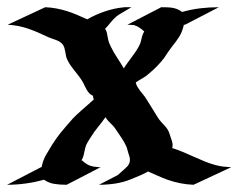

<svg xmlns="http://www.w3.org/2000/svg" viewBox="-45 -517 667 537"><path d="M406 -496.8Q416 -496.8 424 -496.5Q431.9 -496.1 438.6 -494.9Q445.3 -493.7 451.5 -491Q457.8 -488.3 464.4 -483.6Q489.7 -490.7 515.1 -493.8Q540.5 -496.8 567.1 -496.8L472.4 -447.8H469.2Q468 -442.9 466.8 -438.2Q465.6 -433.6 463.6 -429Q460.9 -421.9 456.8 -415.2Q452.6 -408.4 447.9 -402Q443.1 -395.5 438.1 -389.2Q433.1 -382.8 428.7 -376.7Q424.6 -371.1 421.1 -365.5Q417.7 -359.9 413.6 -354.2Q404.3 -342.3 393.6 -331.3Q382.8 -320.3 371.1 -310.8Q363.8 -303.7 353.6 -298.1Q343.5 -292.5 334.7 -286.4Q335.9 -280 339 -274.8Q342 -269.5 345.7 -264.6Q349.4 -259.8 353.5 -255Q357.7 -250.2 361.1 -245.1Q370.4 -231 378.9 -216.7Q387.5 -202.4 396.5 -188.2Q400.9 -181.2 405.9 -175.9Q410.9 -170.7 415.4 -165.6Q419.9 -160.6 423.7 -154.9Q427.5 -149.2 429.7 -141.1Q430.9 -136.7 432.6 -132.2Q434.3 -127.7 435.8 -122.9Q437.3 -118.2 437.7 -113.4Q438.2 -108.6 436.8 -104Q436.3 -103 436.3 -102.3L437 -102.8Q452.6 -97.9 467.5 -91.6Q482.4 -85.2 497.2 -78.6Q512 -72 526.9 -65.8Q541.7 -59.6 557.4 -55.4Q568.4 -52.5 579.3 -51.1Q590.3 -49.8 601.6 -49.3L496.3 -0.2Q459 -1.7 423.8 -14.2Q409.7 -19.3 396.2 -25.4Q382.8 -31.5 369.1 -37.4Q358.9 -31.5 347.5 -26.6Q336.2 -21.7 322.3 -16.1Q300.5 -7.1 277.8 -3.7Q255.1 -0.2 231.9 -0.2L283.9 -27.1L284.2 -27.3Q291.3 -33.9 298.6 -40Q305.9 -46.1 312.5 -53.2Q315.9 -58.1 317.3 -62.5Q318.6 -66.9 318.4 -71.3Q318.1 -75.7 316.7 -80.2Q315.2 -84.7 313.5 -90.3Q312 -94.5 311.2 -98.6Q310.3 -102.8 308.6 -106.7Q303 -119.6 294.7 -131.6Q286.4 -143.6 278.8 -155.3Q275.1 -160.9 271.5 -164.8Q267.8 -168.7 264.3 -172.1Q260.7 -175.5 257.2 -179.4Q253.7 -183.3 250 -189.2Q244.4 -181.2 239.3 -174.6Q234.1 -168 229.1 -161.7Q224.1 -155.5 219.2 -148.8Q214.4 -142.1 209.2 -133.8Q205.1 -127.2 200.3 -119.5Q195.6 -111.8 193.6 -104Q191.4 -95.2 189.5 -85.6Q187.5 -75.9 182.6 -68.1L184.1 -68.6Q191.4 -61.8 198.9 -57.4Q206.3 -53 216.6 -51Q216.8 -51 219 -50.8Q221.2 -50.5 223.8 -50.3Q226.3 -50 228.5 -49.8Q230.7 -49.6 230.7 -49.6Q231.4 -49.3 232.8 -49.3Q234.1 -49.3 235.6 -49.3H236.1H239.5Q238.3 -49.1 235.8 -49.1L141.4 -0.2Q122.6 -0.2 107.3 -2.6Q92 -4.9 77.9 -14.4Q52.7 -7.3 26.9 -3.8Q1 -0.2 -25.1 -0.2L69.6 -49.3H71.3Q71.5 -51.5 72.5 -54.7Q76.2 -71 84.5 -85.1Q92.8 -99.1 101.3 -113Q107.4 -122.8 113.2 -130.7Q118.9 -138.7 124.8 -146Q130.6 -153.3 137.1 -160.6Q143.6 -168 151.1 -176.8Q158.4 -185.5 166.6 -193.4Q174.8 -201.2 183.2 -208.7Q191.7 -216.3 200.3 -223.6Q209 -231 217.3 -238.8Q215.3 -243.9 215.1 -249.3L213.4 -250Q208.5 -252.2 204.8 -256.1Q201.2 -260 198.2 -264.8Q195.3 -269.5 193 -274.5Q190.7 -279.5 188.5 -283.9Q183.1 -293.9 177.2 -301.8Q171.4 -309.6 165.4 -316.9Q159.4 -324.2 153.7 -332.2Q147.9 -340.1 143.1 -350.3Q140.6 -355.5 139.5 -361.2Q138.4 -366.9 137.5 -372.8Q136.5 -378.7 134.8 -384Q133.1 -389.4 129.6 -393.6Q126 -397.9 121.2 -400.6Q116.5 -403.3 111.3 -405.3Q106.2 -407.2 100.8 -408.9Q95.5 -410.6 90.6 -412.8Q75.9 -419.7 62.4 -425.7Q48.8 -431.6 35 -436.4Q21.2 -441.2 6.8 -444.1Q-7.6 -447 -23.7 -447.8L81.5 -496.8Q97.9 -496.1 112.8 -493.3Q127.7 -490.5 142.1 -486Q156.5 -481.4 170.5 -475.5Q184.6 -469.5 199 -462.9Q221.9 -476.1 247.8 -484.9Q273.7 -493.7 298.8 -496.3Q304.7 -497.1 310.7 -496.9Q316.7 -496.8 322.5 -496.8L275.4 -468.8Q282 -473.1 288.1 -476.1L284.4 -473.6Q283.2 -473.1 282.3 -472.4Q281.5 -471.7 280.5 -470.9Q271.5 -463.1 264.3 -454Q257.1 -444.8 249 -436.5Q253.4 -429.9 254.6 -421.6Q255.9 -413.3 257.6 -406Q258.8 -400.4 260.9 -395.5Q262.9 -390.6 265.6 -385.3Q273.4 -369.6 283 -355.2Q292.5 -340.8 301.3 -325.7Q303.7 -329.6 306.2 -333.3Q308.6 -336.9 311.3 -340.6Q317.6 -349.1 323.9 -357.8Q330.1 -366.5 336.2 -375.2Q339.8 -380.9 343.1 -386.8Q346.4 -392.8 348.4 -399.2Q350.8 -408.7 352.5 -415.4Q354.2 -422.1 358.4 -429Q351.8 -435.1 345.1 -439.6Q338.4 -444.1 329.8 -446.8Q325 -447.3 320.4 -447.5Q315.9 -447.8 311.3 -447.8ZM120.8 -53.5 116.5 -52.7Q118.7 -53.2 120.4 -53.5Q122.1 -53.7 120.8 -53.5ZM289.3 -476.8Q289.8 -477.3 289.3 -476.9Q288.8 -476.6 288.1 -476.1Z"/></svg>

Font: Autopia
Style: Bold
Weight: 700
Designer: Antoine Gelgon
Foundry: Antoine Gelgon
Version: 001.000